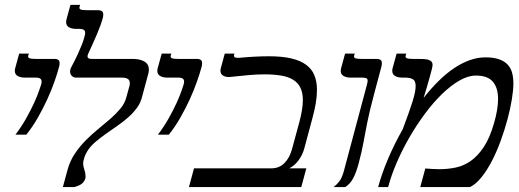

<svg xmlns="http://www.w3.org/2000/svg" viewBox="-20 -757 2100 777"><path d="M42.5 -211.9Q67.9 -245.6 86.9 -279.8Q106 -314 118.9 -342.5Q131.8 -371.1 138.4 -390.9Q145 -410.6 146.5 -415Q148.4 -421.4 148.4 -427.2Q148.4 -442.9 126 -442.9H80.6Q63 -442.9 51.5 -449.5Q40 -456.1 40 -470.2Q40 -475.1 41.5 -481L57.6 -540H96.7L94.2 -531.7Q93.8 -530.3 93.8 -528.3Q93.8 -523.4 100.1 -521Q106.4 -518.6 124.5 -518.6H202.1Q209.5 -518.6 215.3 -515.1Q221.2 -511.7 221.2 -500.5Q221.2 -494.1 219.2 -486.8Q212.4 -460.9 200.4 -426.8Q188.5 -392.6 171.6 -355.7Q154.8 -318.8 133.5 -281.5Q112.3 -244.1 86.4 -211.9Z M325.2 -34.7Q321.3 -21 310.3 -12.9Q299.3 -4.9 280.8 0H234.4L253.4 -69.8Q263.2 -106 283 -135.3Q302.7 -164.6 326.9 -189Q351.1 -213.4 377.2 -234.6Q403.3 -255.9 426.5 -276.1Q449.7 -296.4 467 -317.1Q484.4 -337.9 490.7 -361.3L503.4 -407.2Q505.4 -413.6 505.4 -419.9Q505.4 -432.6 497.1 -437.7Q488.8 -442.9 473.1 -442.9H287.6Q277.8 -442.9 270.8 -449.7Q263.7 -456.5 263.7 -467.8Q263.7 -471.7 264.6 -475.8Q265.6 -480 268.1 -484.4Q285.2 -516.6 295.7 -539.8Q306.2 -563 312 -578.1Q317.9 -593.3 319.8 -601.3Q321.8 -609.4 322.8 -612.3Q324.7 -618.7 324.7 -624.5Q324.7 -640.1 302.2 -640.1H288.1Q270.5 -640.1 259 -646.7Q247.6 -653.3 247.6 -667.5Q247.6 -672.4 249 -678.2L265.1 -737.3H304.2L301.8 -729Q301.3 -728 301.3 -725.6Q301.3 -720.7 307.4 -718.3Q313.5 -715.8 332 -715.8H378.4Q385.7 -715.8 391.8 -712.2Q397.9 -708.5 397.9 -697.3Q397.9 -691.4 396 -684.1Q388.2 -655.8 372.3 -618.4Q356.4 -581.1 337.4 -540.5Q336.4 -538.1 335.2 -535.2Q334 -532.2 334 -529.3Q334 -524.9 337.6 -521.7Q341.3 -518.6 352.1 -518.6H516.6Q546.9 -518.6 564.7 -507.8Q582.5 -497.1 582.5 -475.6Q582.5 -467.8 580.6 -460.4L555.2 -366.2Q549.3 -341.3 534.2 -320.6Q519 -299.8 498.5 -281.7Q478 -263.7 454.6 -247.6Q431.2 -231.4 408.4 -215.3Q385.7 -199.2 366.5 -182.9Q347.2 -166.5 335 -147.9Q325.2 -132.8 320.8 -117.7Q316.4 -102.5 316.4 -96.7Q316.4 -84.5 321.3 -70.6Q326.2 -56.6 326.2 -43.9Q326.2 -41.5 326.2 -39.3Q326.2 -37.1 325.2 -34.7Z M619.1 -211.9Q644.5 -245.6 663.6 -279.8Q682.6 -314 695.6 -342.5Q708.5 -371.1 715.1 -390.9Q721.7 -410.6 723.1 -415Q725.1 -421.4 725.1 -427.2Q725.1 -442.9 702.6 -442.9H657.2Q639.6 -442.9 628.2 -449.5Q616.7 -456.1 616.7 -470.2Q616.7 -475.1 618.2 -481L634.3 -540H673.3L670.9 -531.7Q670.4 -530.3 670.4 -528.3Q670.4 -523.4 676.8 -521Q683.1 -518.6 701.2 -518.6H778.8Q786.1 -518.6 792 -515.1Q797.9 -511.7 797.9 -500.5Q797.9 -494.1 795.9 -486.8Q789.1 -460.9 777.1 -426.8Q765.1 -392.6 748.3 -355.7Q731.4 -318.8 710.2 -281.5Q689 -244.1 663.1 -211.9Z M958 -523.9Q984.4 -526.4 1013.4 -527.8Q1042.5 -529.3 1068.8 -529.3Q1122.1 -529.3 1159.2 -520.5Q1196.3 -511.7 1219.2 -494.6Q1242.2 -477.5 1252.4 -452.1Q1262.7 -426.8 1262.7 -393.1Q1262.7 -368.7 1258.1 -340.3Q1253.4 -312 1244.6 -279.8L1211.4 -156.2Q1204.6 -130.9 1188.7 -108.9Q1172.9 -86.9 1150.4 -75.7H1219.7L1199.2 0H744.6L765.1 -75.7H1077.6Q1109.9 -75.7 1130.9 -96.9Q1151.9 -118.2 1161.1 -151.4L1191.9 -264.6Q1198.7 -290.5 1202.1 -312.3Q1205.6 -334 1205.6 -351.6Q1205.6 -381.8 1195.8 -401.9Q1186 -421.9 1166.5 -434.1Q1147 -446.3 1117.7 -451.2Q1088.4 -456.1 1049.3 -456.1Q1020 -456.1 984.4 -452.9Q948.7 -449.7 913.6 -445.8Q911.1 -445.3 909.4 -445.3Q907.7 -445.3 905.8 -445.3Q891.6 -445.3 881.8 -451.7Q872.1 -458 872.1 -471.2Q872.1 -475.6 873.5 -481L889.6 -540H928.7L927.2 -534.7Q926.8 -533.2 926.8 -531.2Q926.8 -527.3 930.4 -525.1Q934.1 -522.9 944.3 -522.9Q946.8 -522.9 950.4 -523.2Q954.1 -523.4 958 -523.9Z M1431.6 -96.2Q1421.4 -58.1 1409.2 -35.4Q1397 -12.7 1377.4 0H1330.1Q1341.3 -8.3 1352.5 -22.2Q1363.8 -36.1 1371.6 -64.9L1458 -388.2Q1461.9 -403.8 1464.8 -414.1Q1467.8 -424.3 1467.8 -430.2Q1467.8 -438 1462.6 -440.4Q1457.5 -442.9 1444.8 -442.9H1399.4Q1381.8 -442.9 1370.4 -449.5Q1358.9 -456.1 1358.9 -470.2Q1358.9 -475.1 1360.4 -481L1376.5 -540H1415.5L1413.1 -531.7Q1412.6 -530.8 1412.6 -528.3Q1412.6 -523.4 1418.7 -521Q1424.8 -518.6 1443.4 -518.6H1506.3Q1513.7 -518.6 1519.5 -515.1Q1525.4 -511.7 1525.4 -500.5Q1525.4 -494.1 1523.4 -486.8L1494.6 -378.9Q1484.4 -340.8 1477.5 -312Q1470.7 -283.2 1466.1 -260.3Q1461.4 -237.3 1458 -218.3Q1454.6 -199.2 1450.9 -180.7Q1447.3 -162.1 1442.9 -141.8Q1438.5 -121.6 1431.6 -96.2Z M1609.9 -234.4Q1636.2 -303.7 1649.2 -345.2Q1662.1 -386.7 1662.1 -408.7Q1662.1 -429.2 1651.4 -436Q1640.6 -442.9 1619.1 -442.9H1607.9Q1590.3 -442.9 1578.9 -449.5Q1567.4 -456.1 1567.4 -470.2Q1567.4 -475.1 1568.8 -481L1585 -540H1624L1621.6 -531.7Q1621.1 -530.8 1621.1 -528.3Q1621.1 -523.4 1627.2 -521Q1633.3 -518.6 1651.9 -518.6H1672.4Q1683.1 -518.6 1693.6 -518.1Q1704.1 -517.6 1712.4 -515.4Q1720.7 -513.2 1725.6 -508.3Q1730.5 -503.4 1730.5 -494.1Q1730.5 -488.8 1727.1 -475.1Q1723.6 -461.4 1718.5 -442.9Q1713.4 -424.3 1707 -402.8Q1700.7 -381.3 1694.3 -360.8Q1724.1 -398.9 1754.9 -429.2Q1785.6 -459.5 1817.1 -480.7Q1848.6 -502 1880.6 -513.4Q1912.6 -524.9 1944.8 -524.9Q1976.6 -524.9 1998.3 -517.6Q2020 -510.3 2033.2 -496.8Q2046.4 -483.4 2052 -463.9Q2057.6 -444.3 2057.6 -419.9Q2057.6 -393.6 2051.5 -355.5Q2045.4 -317.4 2033.9 -274.7Q2022.5 -231.9 2006.6 -188.2Q1990.7 -144.5 1971.2 -106.7Q1951.7 -68.8 1929.2 -40.5Q1906.7 -12.2 1882.3 0H1680.7L1701.2 -75.2Q1715.3 -74.2 1730 -73.2Q1744.6 -72.3 1758.8 -72.3Q1791.5 -72.3 1823.7 -78.9Q1856 -85.4 1884.8 -105.5Q1913.6 -125.5 1938 -162.4Q1962.4 -199.2 1979.5 -259.3Q1995.6 -314.9 1995.6 -356.4Q1995.6 -401.9 1974.4 -426.5Q1953.1 -451.2 1906.2 -451.2Q1874.5 -451.2 1839.6 -431.2Q1804.7 -411.1 1769.5 -377.2Q1734.4 -343.3 1700.7 -298.1Q1667 -252.9 1637.9 -202.9Q1608.9 -152.8 1586.2 -100.6Q1563.5 -48.3 1550.8 0H1510.3Q1524.4 -52.7 1549.8 -112.8Q1575.2 -172.9 1608.9 -232.4Z"/></svg>

Font: Arian Grqi
Style: Italic
Weight: 400
Italic angle: -15°
Designer: Ruben Hakobyan (Tarumian)
Foundry: Ruben Hakobyan (Tarumian)
Version: Version 1.002